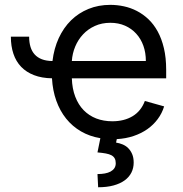

<svg xmlns="http://www.w3.org/2000/svg" viewBox="-20 -573 769 806"><path d="M102.3 -419Q102.3 -395.2 108 -376.4Q113.6 -357.6 125.5 -344.5Q137.4 -331.3 155.9 -324.2Q174.4 -317.1 200.3 -316.8Q206.7 -369.7 226.7 -413.2Q246.8 -456.7 278.2 -487.6Q309.7 -518.5 351.4 -535.5Q393.1 -552.6 443.2 -552.6Q471.6 -552.6 500 -546.5Q528.4 -540.5 554.5 -527Q580.6 -513.5 603 -492.4Q625.4 -471.2 642 -440.9Q658.7 -410.5 668.1 -370.6Q677.6 -330.6 677.6 -279.8V-244.3H281.6Q283 -200.6 296 -166.9Q308.9 -133.2 331.3 -110.3Q353.7 -87.4 384.2 -75.6Q414.8 -63.9 451.7 -63.9Q501.1 -63.9 536.6 -85.2Q572.1 -106.5 588.1 -149.1L669 -126.4Q660.2 -97.3 642 -73Q623.9 -48.7 598.4 -30.7Q572.8 -12.8 540.5 -2Q508.2 8.9 470.2 11L467.3 25.6Q481.2 27.7 494.5 33.2Q507.8 38.7 518.1 48.8Q528.4 58.9 534.8 73.9Q541.2 88.8 541.2 109.4Q541.2 132.5 531.6 151.5Q522 170.5 503.4 184.1Q484.7 197.8 456.9 205.4Q429 213.1 392 213.1L389.2 157.7Q405.9 157.7 419.9 155.2Q433.9 152.7 444.1 147.2Q454.2 141.7 460 133.2Q465.9 124.6 465.9 112.2Q465.9 100.1 461.5 92Q457 83.8 447.8 78.8Q438.6 73.9 424 71.2Q409.4 68.5 389.2 66.8L401.3 7.1Q356.2 -0.4 320 -21.5Q283.7 -42.6 257.6 -75.1Q231.5 -107.6 216.3 -150.4Q201 -193.2 198.2 -244.3Q155.2 -245 122.9 -257.5Q90.6 -269.9 68.9 -292.4Q47.2 -315 36.4 -347.1Q25.6 -379.3 25.6 -419ZM592.3 -316.8Q592.3 -351.6 581.9 -380.9Q571.4 -410.2 551.8 -431.6Q532.3 -453.1 504.8 -465.2Q477.3 -477.3 443.2 -477.3Q407.3 -477.3 378.4 -464.1Q349.4 -451 328.7 -428.8Q307.9 -406.6 295.8 -377.7Q283.7 -348.7 281.6 -316.8Z"/></svg>

Font: Interop
Style: Regular
Weight: 400
Designer: Rasmus Andersson, Google, Jang Haemin
Foundry: jhaemin
Version: Version 1.008